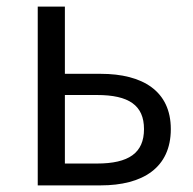

<svg xmlns="http://www.w3.org/2000/svg" viewBox="-20 -560 582 580"><path d="M94 0H284C411 0 496 -53 496 -170C496 -285 411 -337 284 -337H176V-540H94ZM176 -66V-273H273C369 -273 415 -242 415 -170C415 -98 369 -66 273 -66Z"/></svg>

Font: Noto Sans KR DemiLight
Style: Regular
Weight: 350
Designer: Ryoko NISHIZUKA 西塚涼子 (kana, bopomofo & ideographs); Paul D. Hunt (Latin, Greek & Cyrillic); Sandoll Communications 산돌커뮤니
Foundry: Adobe
Version: Version 2.004;hotconv 1.0.118;makeotfexe 2.5.65603